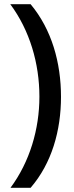

<svg xmlns="http://www.w3.org/2000/svg" viewBox="-20 -738 351 916"><path d="M271 -276C271 -439 227 -597 126 -718H29C122 -593 168 -435 168 -277C168 -122 122 34 30 158H126C227 41 271 -115 271 -276Z"/></svg>

Font: Noto Sans Cherokee Medium
Style: Regular
Weight: 500
Designer: Monotype Design Team
Foundry: Monotype Imaging Inc.
Version: Version 2.001